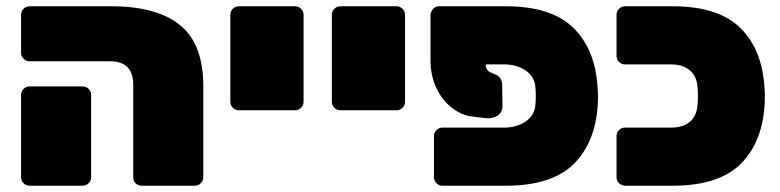

<svg xmlns="http://www.w3.org/2000/svg" viewBox="-20 -591 2482 611"><path d="M404 -26V-321Q404 -396 330 -396H74Q63 -396 55 -404Q47 -412 47 -423V-544Q47 -555 55 -563Q63 -571 74 -571H335Q479 -571 553 -511Q627 -451 627 -317V-27Q627 -16 619 -8Q611 0 600 0H431Q420 0 412 -7.5Q404 -15 404 -26ZM47 -27V-289Q47 -300 55 -308Q63 -316 74 -316H243Q254 -316 262 -308Q270 -300 270 -289V-27Q270 -16 262 -8Q254 0 243 0H74Q63 0 55 -8Q47 -16 47 -27Z M713 -267V-544Q713 -555 721 -563Q729 -571 740 -571H919Q930 -571 938 -563Q946 -555 946 -544V-267Q946 -256 938 -248Q930 -240 919 -240H740Q729 -240 721 -248Q713 -256 713 -267Z M1036 -267V-544Q1036 -555 1044 -563Q1052 -571 1063 -571H1242Q1253 -571 1261 -563Q1269 -555 1269 -544V-267Q1269 -256 1261 -248Q1253 -240 1242 -240H1063Q1052 -240 1044 -248Q1036 -256 1036 -267Z M1526 -380Q1529 -366 1540 -361L1561 -352Q1569 -348 1573.5 -339.5Q1578 -331 1578 -322L1579 -253Q1579 -234 1564 -223.5Q1549 -213 1526 -215L1483 -220Q1449 -224 1418 -248Q1387 -272 1368.5 -311.5Q1350 -351 1350 -398V-544Q1352 -556 1359 -563.5Q1366 -571 1377 -571H1590Q1736 -571 1806 -501Q1876 -431 1882 -308Q1883 -298 1883 -286Q1883 -153 1813 -76.5Q1743 0 1590 0H1388Q1377 0 1369 -8Q1361 -16 1361 -27V-158Q1361 -169 1369 -177Q1377 -185 1388 -185H1585Q1624 -185 1653 -204.5Q1682 -224 1684 -260Q1685 -270 1685 -286Q1685 -301 1684 -311Q1682 -347 1653 -366.5Q1624 -386 1585 -386H1526Z M1942 -27V-158Q1942 -169 1950 -177Q1958 -185 1969 -185H2116Q2154 -185 2176 -204Q2198 -223 2200 -260Q2201 -270 2201 -286Q2201 -301 2200 -311Q2198 -348 2175.5 -367Q2153 -386 2116 -386H1969Q1958 -386 1950 -394Q1942 -402 1942 -413V-544Q1942 -555 1950 -563Q1958 -571 1969 -571H2121Q2267 -571 2337 -501Q2407 -431 2413 -308Q2414 -298 2414 -286Q2414 -153 2344 -76.5Q2274 0 2121 0H1969Q1958 0 1950 -8Q1942 -16 1942 -27Z"/></svg>

Font: Rubik
Style: Regular
Weight: 900
Designer: Hubert & Fischer
Foundry: Hubert & Fischer
Version: Version 1.100